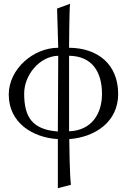

<svg xmlns="http://www.w3.org/2000/svg" viewBox="-20 -715 667 1009"><path d="M26 -218C26 -70 151 8 284 16V274L353 256C346 220 344 16 344 16C479 6 601 -74 601 -221C601 -377 494 -463 343 -464C343 -464 344 -659 348 -695L280 -670L286 -464C155 -464 26 -352 26 -218ZM107 -224C107 -318 185 -419 286 -422L284 -24C149 -34 107 -100 107 -224ZM343 -25V-422C464 -420 516 -338 516 -221C516 -117 461 -29 343 -25Z"/></svg>

Font: KpMath
Style: Sans
Weight: 400
Version: Version 0.64